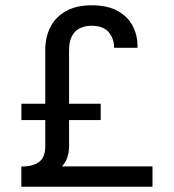

<svg xmlns="http://www.w3.org/2000/svg" viewBox="-20 -707 657 727"><path d="M326.9 -609.4Q371.3 -609.4 391.7 -585.1Q412.1 -560.8 412.1 -526.1H500.5Q502 -569.6 483.8 -606.2Q465.6 -642.8 426.8 -664.9Q387.9 -687 326.9 -687Q269.8 -687 230.6 -665.4Q191.4 -643.8 171.4 -605.6Q151.4 -567.4 151.4 -516.6V-152.6Q151.4 -111.8 128.3 -94.1Q105.2 -76.4 60.8 -76.4V0H557.4V-76.9H214.4Q229 -92.3 235.2 -111.8Q241.5 -131.3 241.5 -152.6V-515.1Q241.5 -550.3 252.6 -570.8Q263.7 -591.3 283 -600.3Q302.2 -609.4 326.9 -609.4ZM61 -252.4H361.3V-314.2H61Z"/></svg>

Font: Estedad-FD-VF Thin
Style: Regular
Weight: 100
Designer: Amin Abedi
Version: Version 5.0